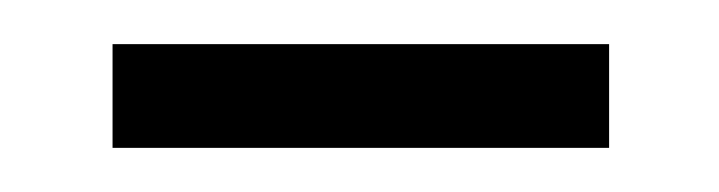

<svg xmlns="http://www.w3.org/2000/svg" viewBox="-20 -680 326 87"><path d="M256 -660V-613H31V-660Z"/></svg>

Font: Mukta Vaani Light
Style: Regular
Weight: 300
Designer: Noopur Datye, Girish Dalvi, Yashodeep Gholap, Pallavi Karambelkar
Foundry: Ek Type
Version: Version 2.538;PS 1.000;hotconv 16.6.51;makeotf.lib2.5.65220;